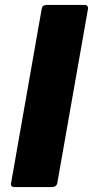

<svg xmlns="http://www.w3.org/2000/svg" viewBox="-20 -754 375 774"><path d="M192 0H37Q24 0 24 -12Q24 -15 148 -718Q150 -733 166 -734H321Q335 -734 335 -720L211 -16Q208 -1 192 0Z"/></svg>

Font: YamahaIndonesia935. App XBold
Style: Italic
Weight: 800
Italic angle: -10°
Designer: Dalton Maag Ltd
Foundry: Dalton Maag Ltd
Version: Version 1.002; January 01, 2024; Regular/Italic